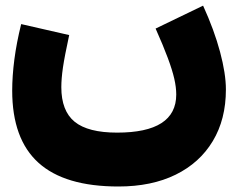

<svg xmlns="http://www.w3.org/2000/svg" viewBox="-20 -449 853 691"><path d="M540 -346.2 710.9 -428.7Q751 -340.8 772 -262.2Q793 -183.6 793 -127Q793 -19.5 745.8 58.8Q698.7 137.2 612.1 179.7Q525.4 222.2 406.2 222.2Q212.9 222.2 118.4 136.7Q23.9 51.3 23.9 -123Q23.9 -174.8 31.7 -235.1Q39.6 -295.4 56.2 -362.3L229 -322.8Q212.4 -246.1 206.5 -205.8Q200.7 -165.5 200.7 -135.3Q200.7 -49.8 248.8 -10.7Q296.9 28.3 401.4 28.3Q614.3 28.3 614.3 -108.9Q614.3 -134.8 607.2 -165.8Q600.1 -196.8 584 -240.2Q567.9 -283.7 540 -346.2Z"/></svg>

Font: Estedad-FD Black
Style: Regular
Weight: 900
Designer: Amin Abedi
Version: Version 7.3